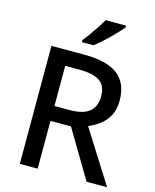

<svg xmlns="http://www.w3.org/2000/svg" viewBox="-135 -1031 904 1122"><g transform="rotate(15 316.5 -470.5)"><path d="M295 -714Q432 -714 497.5 -663Q563 -612 563 -508Q563 -453 542.5 -415.5Q522 -378 490 -354.5Q458 -331 423 -317L623 0H499L327 -289H203V0H95V-714ZM288 -622H203V-379H293Q376 -379 414 -410.5Q452 -442 452 -504Q452 -568 412 -595Q372 -622 288 -622ZM486 -931Q475 -917 456.5 -897Q438 -877 416 -855.5Q394 -834 371.5 -814Q349 -794 331 -781H261V-793Q276 -812 295 -838Q314 -864 332 -891.5Q350 -919 362 -941H486Z"/></g></svg>

Font: Noto Sans Vithkuqi Medium
Style: Regular
Weight: 500
Version: Version 1.001